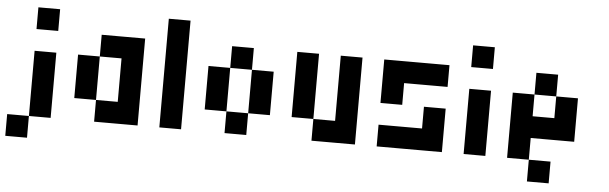

<svg xmlns="http://www.w3.org/2000/svg" viewBox="-132 -583 2536 800"><g transform="rotate(5 1136.5 -182.5)"><path d="M-90.9 0H0V90.9H-90.9ZM0 -90.9H90.9V0H0ZM0 -181.8H90.9V-90.9H0ZM0 -272.7H90.9V-181.8H0ZM0 -454.5H90.9V-363.6H0Z M363.6 -363.6H454.5V-272.7H363.6ZM363.6 -272.7H454.5V-181.8H363.6ZM363.6 -181.8H454.5V-90.9H363.6ZM363.6 -90.9H454.5V0H363.6ZM272.7 -363.6H363.6V-272.7H272.7ZM272.7 -90.9H363.6V0H272.7ZM181.8 -272.7H272.7V-181.8H181.8ZM181.8 -181.8H272.7V-90.9H181.8Z M545.5 -454.5H636.4V-363.6H545.5ZM545.5 -363.6H636.4V-272.7H545.5ZM545.5 -272.7H636.4V-181.8H545.5ZM545.5 -181.8H636.4V-90.9H545.5ZM545.5 -90.9H636.4V0H545.5Z M727.3 -272.7H818.2V-181.8H727.3ZM727.3 -181.8H818.2V-90.9H727.3ZM818.2 -90.9H909.1V0H818.2ZM909.1 -181.8H1000V-90.9H909.1ZM909.1 -272.7H1000V-181.8H909.1ZM818.2 -363.6H909.1V-272.7H818.2Z M1090.9 -363.6H1181.8V-272.7H1090.9ZM1090.9 -272.7H1181.8V-181.8H1090.9ZM1090.9 -181.8H1181.8V-90.9H1090.9ZM1181.8 -90.9H1272.7V0H1181.8ZM1272.7 -90.9H1363.6V0H1272.7ZM1272.7 -181.8H1363.6V-90.9H1272.7ZM1272.7 -272.7H1363.6V-181.8H1272.7ZM1272.7 -363.6H1363.6V-272.7H1272.7Z M1636.4 -363.6H1727.3V-272.7H1636.4ZM1545.5 -363.6H1636.4V-272.7H1545.5ZM1454.5 -272.7H1545.5V-181.8H1454.5ZM1636.4 -181.8H1727.3V-90.9H1636.4ZM1636.4 -90.9H1727.3V0H1636.4ZM1454.5 -90.9H1545.5V0H1454.5ZM1454.5 -363.6H1545.5V-272.7H1454.5ZM1545.5 -90.9H1636.4V0H1545.5Z M1818.2 -90.9H1909.1V0H1818.2ZM1818.2 -181.8H1909.1V-90.9H1818.2ZM1818.2 -272.7H1909.1V-181.8H1818.2ZM1818.2 -454.5H1909.1V-363.6H1818.2Z M2090.9 -363.6H2181.8V-272.7H2090.9ZM2181.8 -272.7H2272.7V-181.8H2181.8ZM2000 -272.7H2090.9V-181.8H2000ZM2181.8 -181.8H2272.7V-90.9H2181.8ZM2090.9 -181.8H2181.8V-90.9H2090.9ZM2000 -181.8H2090.9V-90.9H2000ZM2000 -90.9H2090.9V0H2000ZM2090.9 0H2181.8V90.9H2090.9Z"/></g></svg>

Font: Micro 5
Style: Regular
Weight: 400
Designer: Sarah Cadigan-Fried
Version: Version 1.000; ttfautohint (v1.8.4.7-5d5b)